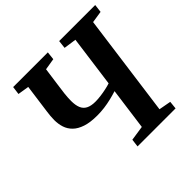

<svg xmlns="http://www.w3.org/2000/svg" viewBox="-184 -921 1098 1098"><g transform="rotate(-45 365.0 -371.5)"><path d="M329.5 0 335.5 -48 425.5 -61.5 460 -316.5Q435 -308.5 407 -301.8Q379 -295 350.2 -291.2Q321.5 -287.5 292 -287.5Q235.5 -287.5 198 -300Q160.5 -312.5 138.8 -334Q117 -355.5 108 -383.5Q99 -411.5 99 -443Q99 -459 100.5 -475.8Q102 -492.5 104 -506L128 -682.5L60 -693.5L66.5 -743H347L341.5 -693.5L271.5 -682L256.5 -573.5Q251.5 -541.5 248 -509.5Q244.5 -477.5 244.5 -452.5Q244.5 -418 253.8 -395.5Q263 -373 284.2 -362Q305.5 -351 340 -351Q360 -351 383.5 -354Q407 -357 429.2 -361.8Q451.5 -366.5 467.5 -372L509.5 -682.5L433 -693.5L438.5 -743H730L724 -693.5L652.5 -682.5L568.5 -61.5L642 -48L637 0Z"/></g></svg>

Font: Merriweather
Style: Bold Italic
Weight: 700
Italic angle: -7.8°
Version: Version 2.101